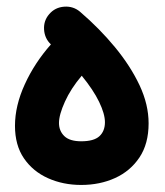

<svg xmlns="http://www.w3.org/2000/svg" viewBox="-20 -491 489 569"><path d="M24.4 -118.2Q24.4 -177.7 53.5 -241.2Q82.5 -304.7 130.9 -359.4Q112.3 -377 110.6 -403.3Q108.9 -429.7 126 -449.2Q143.1 -469.2 170.2 -471.2Q197.3 -473.1 217.3 -456.1Q274.9 -406.7 320.8 -351.1Q366.7 -295.4 393.6 -238.3Q420.4 -181.2 420.4 -125.5Q420.4 -64.9 393.3 -24.4Q366.2 16.1 321 36.6Q275.9 57.1 220.7 57.1Q167 57.1 122.3 37.1Q77.6 17.1 51 -21.7Q24.4 -60.5 24.4 -118.2ZM154.8 -126.5Q154.8 -103 170.7 -87.6Q186.5 -72.3 220.7 -72.3Q258.3 -72.3 274.7 -87.4Q291 -102.5 291 -128.9Q291 -153.3 273.7 -189.2Q256.3 -225.1 222.2 -266.6Q189.9 -228.5 172.4 -189.7Q154.8 -150.9 154.8 -126.5Z"/></svg>

Font: Mikhak-DS2-FD Bold
Style: Regular
Weight: 700
Designer: Amin Abedi
Version: Version 3.4